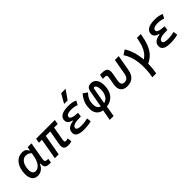

<svg xmlns="http://www.w3.org/2000/svg" viewBox="212 -2124 3678 3678"><g transform="rotate(-45 2051.0 -285.0)"><path d="M418 -444.3 431.2 -517.6H535.6L472.2 -154.8Q465.3 -115.7 478.3 -98.1Q491.2 -80.6 534.2 -80.6H554.2L539.6 4.9H504.9Q433.1 4.9 405.8 -23.9Q378.4 -52.7 384.8 -122.6H370.6Q343.3 -59.1 294.9 -24.4Q246.6 10.3 184.1 10.3Q110.8 10.3 70.8 -40.8Q30.8 -91.8 30.8 -184.1Q30.8 -285.6 62.3 -361.8Q93.8 -438 150.4 -480.2Q207 -522.5 282.7 -522.5Q343.3 -522.5 369.6 -500.7Q396 -479 411.1 -444.3ZM291 -429.7Q244.6 -429.7 209.5 -399.2Q174.3 -368.7 154.8 -315.9Q135.3 -263.2 135.3 -196.3Q135.3 -141.6 156.5 -112.1Q177.7 -82.5 215.8 -82.5Q281.2 -82.5 328.9 -146.2Q376.5 -210 397 -325.7L406.2 -377.9Q390.6 -397.5 363.3 -413.6Q335.9 -429.7 291 -429.7Z M1006.8 9.8Q937.5 9.8 912.1 -25.1Q886.7 -60.1 900.4 -136.7L951.2 -424.8H830.1L755.4 0H650.9L725.6 -424.8H644.5L660.6 -517.6H1168.5L1152.3 -424.8H1055.7L1005.9 -141.6Q1000.5 -110.8 1006.1 -96.9Q1011.7 -83 1037.6 -83Q1049.3 -83 1062.5 -86.2Q1075.7 -89.4 1093.8 -94.2L1103.5 -5.9Q1078.1 2.9 1057.9 6.3Q1037.6 9.8 1006.8 9.8Z M1430.2 9.8Q1228.5 9.8 1228.5 -107.4Q1228.5 -179.2 1277.8 -213.9Q1327.1 -248.5 1402.3 -258.8L1404.3 -268.6Q1290.5 -298.3 1290.5 -378.9Q1290.5 -434.6 1323.7 -467Q1356.9 -499.5 1412.1 -513.4Q1467.3 -527.3 1532.7 -527.3Q1646 -527.3 1722.7 -492.2L1679.7 -410.6Q1609.4 -437.5 1527.8 -437.5Q1493.2 -437.5 1462.9 -431.2Q1432.6 -424.8 1414.1 -409.9Q1395.5 -395 1395.5 -368.7Q1395.5 -308.1 1580.6 -300.8L1568.8 -212.4H1543.5Q1333.5 -212.4 1333.5 -131.8Q1333.5 -80.1 1449.7 -80.1Q1510.7 -80.1 1552.5 -87.6Q1594.2 -95.2 1627 -102.1L1636.2 -13.7Q1595.2 -2.9 1543.2 3.4Q1491.2 9.8 1430.2 9.8ZM1511.2 -609.4 1617.2 -794.9H1737.3L1606.9 -609.4Z M2018.6 224.6H1913.6L1953.1 5.9Q1874 -6.8 1832 -59.6Q1790 -112.3 1790 -197.3Q1790 -287.1 1816.7 -357.9Q1843.3 -428.7 1905.3 -502.4L1990.2 -442.9Q1939 -387.2 1916.7 -333.7Q1894.5 -280.3 1894.5 -213.4Q1894.5 -104.5 1974.6 -79.1L2035.2 -420.4Q2045.4 -477.5 2073.5 -502.4Q2101.6 -527.3 2156.2 -527.3Q2229 -527.3 2269.8 -471.4Q2310.5 -415.5 2310.5 -315.4Q2310.5 -176.3 2243.4 -92.5Q2176.3 -8.8 2055.2 6.3ZM2064.9 -78.1Q2131.8 -94.2 2168.9 -155.3Q2206.1 -216.3 2206.1 -314Q2206.1 -358.9 2190.4 -394.5Q2174.8 -430.2 2146 -430.2Q2127 -430.2 2123 -405.8Z M2608.9 9.8Q2516.1 9.8 2473.6 -45.9Q2431.2 -101.6 2448.2 -200.2L2475.6 -356.4Q2482.4 -394 2472.9 -409.4Q2463.4 -424.8 2433.1 -424.8H2375.5L2391.6 -517.6H2449.2Q2535.2 -517.6 2565.7 -481.4Q2596.2 -445.3 2581.1 -361.3L2552.7 -200.2Q2532.2 -83 2625 -83Q2718.3 -83 2738.8 -200.2L2794.4 -517.6H2898.9L2843.3 -200.2Q2806.2 9.8 2608.9 9.8Z M3067.9 224.6Q3105.5 19 3084.2 -158.7Q3063 -336.4 2976.6 -466.3L3070.8 -527.3Q3121.6 -450.2 3152.3 -348.9Q3183.1 -247.6 3192.9 -130.9Q3248.5 -167.5 3287.1 -219.5Q3325.7 -271.5 3350.8 -344.5Q3376 -417.5 3392.6 -517.6H3497.6Q3473.6 -377 3436.5 -280Q3399.4 -183.1 3341.3 -119.6Q3283.2 -56.2 3196.3 -16.1Q3195.3 102.5 3172.9 224.6Z M3773.9 9.8Q3572.3 9.8 3572.3 -107.4Q3572.3 -179.2 3621.6 -213.9Q3670.9 -248.5 3746.1 -258.8L3748 -268.6Q3634.3 -298.3 3634.3 -378.9Q3634.3 -434.6 3667.5 -467Q3700.7 -499.5 3755.9 -513.4Q3811 -527.3 3876.5 -527.3Q3989.7 -527.3 4066.4 -492.2L4023.4 -410.6Q3953.1 -437.5 3871.6 -437.5Q3836.9 -437.5 3806.6 -431.2Q3776.4 -424.8 3757.8 -409.9Q3739.3 -395 3739.3 -368.7Q3739.3 -308.1 3924.3 -300.8L3912.6 -212.4H3887.2Q3677.2 -212.4 3677.2 -131.8Q3677.2 -80.1 3793.5 -80.1Q3854.5 -80.1 3896.2 -87.6Q3938 -95.2 3970.7 -102.1L3980 -13.7Q3939 -2.9 3887 3.4Q3835 9.8 3773.9 9.8Z"/></g></svg>

Font: Cascadia Mono
Style: Italic
Weight: 400
Italic angle: -10°
Monospace: yes
Designer: Aaron Bell
Foundry: Saja Typeworks
Version: Version 2404.023; ttfautohint (v1.8.4)